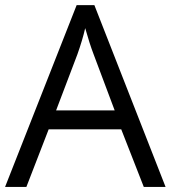

<svg xmlns="http://www.w3.org/2000/svg" viewBox="-20 -737 673 757"><path d="M546.9 0 458 -227.1H171.9L84 0H0L282.2 -716.8H352.1L632.8 0ZM432.1 -301.8 349.1 -522.9Q333 -564.9 315.9 -626Q305.2 -579.1 285.2 -522.9L201.2 -301.8Z"/></svg>

Font: f0_57812 
Style: Regular
Weight: 400
Foundry: Ascender Corporation
Version: Version 1.10